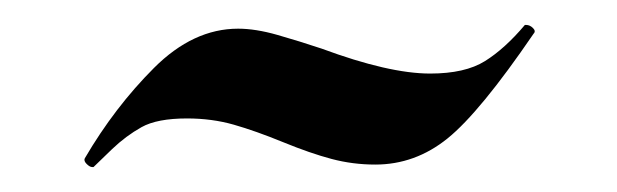

<svg xmlns="http://www.w3.org/2000/svg" viewBox="-20 -314 495 154"><path d="M401 -294H402Q405 -294 407.5 -291.5Q410 -289 408 -287Q365 -224 339 -203Q313 -182 281 -182Q263 -182 246 -186.5Q229 -191 207 -200Q185 -209 167.5 -214Q150 -219 130 -219Q106 -219 93.5 -212Q81 -205 70 -194.5Q59 -184 55 -180H54Q52 -180 49.5 -182.5Q47 -185 48 -187Q72 -228 103.5 -259.5Q135 -291 171 -291Q185 -291 202.5 -286Q220 -281 238 -275Q292 -255 325 -255Q353 -255 369 -265Q385 -275 401 -294Z"/></svg>

Font: Cormorant Unicase
Style: Bold
Weight: 700
Designer: Christian Thalmann (Catharsis Fonts)
Foundry: Catharsis Fonts
Version: Version 4.000